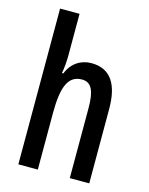

<svg xmlns="http://www.w3.org/2000/svg" viewBox="-115 -832 701 905"><g transform="rotate(15 235.5 -380.0)"><path d="M159 -558V-760H64V0H159V-275C159 -405 184 -464 251 -464C296 -464 315 -428 315 -341V0H410V-363C410 -484 367 -550 274 -550C222 -550 178 -521 158 -469H151C156 -494 159 -528 159 -558Z"/></g></svg>

Font: Noto Sans Gurmukhi UI ExtraCondensed Medium
Style: Regular
Weight: 500
Width: 2
Designer: Jelle Bosma - Monotype Design Team
Foundry: Monotype Imaging Inc.
Version: Version 2.004